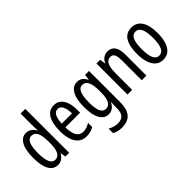

<svg xmlns="http://www.w3.org/2000/svg" viewBox="-53 -1435 2350 2350"><g transform="rotate(-45 1121.5 -260.0)"><path d="M199 10Q122 10 82 -61Q42 -132 42 -268Q42 -402 82 -474.5Q122 -547 196 -547Q233 -547 264.5 -526.5Q296 -506 316 -468H320Q317 -513 317 -542V-760H398V0H333L322 -68H317Q295 -30 266.5 -10Q238 10 199 10ZM218 -59Q317 -59 317 -244V-274Q317 -378 293 -426.5Q269 -475 216 -475Q169 -475 147 -422Q125 -369 125 -268Q125 -59 218 -59Z M677 -546Q732 -546 768 -514.5Q804 -483 822 -429.5Q840 -376 840 -309V-253H585Q588 -59 704 -59Q733 -59 761.5 -68Q790 -77 820 -96V-24Q764 10 695 10Q627 10 585 -26.5Q543 -63 524 -125Q505 -187 505 -265Q505 -402 548.5 -474Q592 -546 677 -546ZM677 -480Q636 -480 613 -440Q590 -400 586 -317H764Q764 -361 755 -398Q746 -435 726.5 -457.5Q707 -480 677 -480Z M1079 -547Q1117 -547 1145.5 -528Q1174 -509 1196 -466H1201L1210 -537H1278V6Q1278 118 1230 179Q1182 240 1075 240Q1038 240 1007.5 232.5Q977 225 948 209V132Q1016 168 1073 168Q1135 168 1166 135.5Q1197 103 1197 25V9Q1197 -8 1198 -29.5Q1199 -51 1201 -75H1197Q1154 10 1076 10Q1003 10 962.5 -60Q922 -130 922 -266Q922 -406 964 -476.5Q1006 -547 1079 -547ZM1096 -475Q1049 -475 1027 -421.5Q1005 -368 1005 -265Q1005 -159 1028 -110Q1051 -61 1099 -61Q1197 -61 1197 -245V-270Q1197 -377 1173 -426Q1149 -475 1096 -475Z M1604 -547Q1735 -547 1735 -364V0H1654V-348Q1654 -411 1638 -443Q1622 -475 1586 -475Q1534 -475 1511 -429Q1488 -383 1488 -279V0H1407V-537H1472L1481 -464H1486Q1503 -504 1534.5 -525.5Q1566 -547 1604 -547Z M2201 -269Q2201 -186 2181.5 -123Q2162 -60 2122 -25Q2082 10 2019 10Q1960 10 1920 -25Q1880 -60 1860 -122.5Q1840 -185 1840 -269Q1840 -402 1884 -474.5Q1928 -547 2021 -547Q2107 -547 2154 -476.5Q2201 -406 2201 -269ZM1923 -269Q1923 -166 1946.5 -113.5Q1970 -61 2021 -61Q2119 -61 2119 -269Q2119 -476 2021 -476Q1969 -476 1946 -424.5Q1923 -373 1923 -269Z"/></g></svg>

Font: Noto Sans ExtraCondensed
Style: Regular
Weight: 400
Width: 2
Designer: Monotype Design Team
Foundry: Monotype Imaging Inc.
Version: Version 2.013; ttfautohint (v1.8.4.7-5d5b)